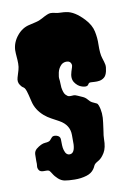

<svg xmlns="http://www.w3.org/2000/svg" viewBox="-85 -791 581 856"><g transform="rotate(-10 205.5 -363.0)"><path d="M47.9 -668Q71.3 -696.3 104.5 -703.1Q119.1 -707 133.8 -710Q148.4 -712.9 164.1 -721.7Q193.4 -738.3 204.6 -738.3Q215.8 -738.3 222.2 -736.3Q228.5 -734.4 236.8 -733.4Q245.1 -732.4 254.4 -732.4Q263.7 -732.4 275.4 -730.5Q312.5 -725.6 353.5 -681.6Q379.9 -653.3 386.2 -623Q392.6 -592.8 391.6 -563.5Q390.6 -521.5 397.5 -501Q404.3 -480.5 406.2 -469.7Q408.2 -459 403.8 -439.9Q399.4 -420.9 389.6 -413.1Q379.9 -405.3 368.2 -403.3Q356.4 -401.4 345.7 -402.3Q335 -403.3 328.1 -403.3Q321.3 -403.3 318.8 -399.9Q316.4 -396.5 313.5 -392.6Q306.6 -385.7 287.1 -391.6Q267.6 -397.5 254.9 -416.5Q242.2 -435.5 252 -465.8Q254.9 -475.6 257.8 -483.9Q260.7 -492.2 258.8 -498Q254.9 -511.7 240.2 -512.7Q225.6 -513.7 214.8 -504.9Q200.2 -491.2 195.8 -471.2Q191.4 -451.2 192.9 -442.4Q194.3 -433.6 194.3 -423.8Q194.3 -414.1 195.3 -403.3Q199.2 -377.9 207.5 -369.1Q215.8 -360.4 221.7 -359.4Q227.5 -358.4 232.9 -358.9Q238.3 -359.4 244.1 -359.4Q250 -359.4 260.7 -354.5Q271.5 -349.6 282.7 -344.7Q293.9 -339.8 302.7 -329.1Q311.5 -318.4 317.9 -315.4Q324.2 -312.5 329.1 -310.1Q334 -307.6 338.4 -305.7Q342.8 -303.7 345.7 -295.9Q358.4 -261.7 351.6 -216.8Q349.6 -200.2 348.1 -190.4Q346.7 -180.7 345.7 -173.3Q344.7 -166 343.8 -160.6Q342.8 -155.3 342.8 -144.5Q342.8 -104.5 329.6 -83Q316.4 -61.5 302.7 -53.7Q289.1 -45.9 285.2 -42Q281.2 -38.1 278.8 -32.2Q276.4 -26.4 271.5 -19.5Q259.8 -2.9 237.3 3.9Q211.9 11.7 183.1 11.2Q154.3 10.7 138.7 7.8Q123 4.9 109.9 -6.8Q96.7 -18.6 88.4 -32.7Q80.1 -46.9 75.2 -48.3Q70.3 -49.8 64.5 -49.8H52.7Q37.1 -49.8 31.7 -59.1Q26.4 -68.4 27.8 -76.7Q29.3 -85 28.3 -100.6Q28.3 -116.2 28.8 -129.9Q29.3 -143.6 40 -153.3Q63.5 -171.9 81.1 -172.9Q98.6 -173.8 104.5 -179.7Q110.4 -185.5 113.8 -190.4Q117.2 -195.3 123.5 -196.3Q129.9 -197.3 136.7 -195.3Q153.3 -190.4 153.3 -175.8Q153.3 -161.1 153.8 -148.9Q154.3 -136.7 157.2 -127Q164.1 -101.6 182.6 -103.5Q203.1 -105.5 205.1 -144.5Q205.1 -155.3 205.1 -165V-186.5Q205.1 -232.4 161.1 -256.8Q143.6 -266.6 127 -275.4Q110.4 -284.2 95.7 -296.9Q62.5 -326.2 53.7 -364.3Q44.9 -402.3 41 -413.6Q37.1 -424.8 33.7 -428.7Q30.3 -432.6 26.4 -434.6Q22.5 -436.5 15.6 -446.3Q4.9 -460.9 10.7 -480.5Q16.6 -500 20.5 -513.2Q24.4 -526.4 24.4 -542Q24.4 -557.6 22.9 -572.8Q21.5 -587.9 21.5 -603.5Q23.4 -638.7 47.9 -668Z"/></g></svg>

Font: Creepster
Style: Regular
Weight: 400
Designer: Font Diner, Inc
Foundry: Font Diner, Inc
Version: Version 1.002